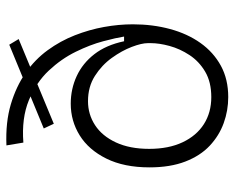

<svg xmlns="http://www.w3.org/2000/svg" viewBox="-88 -646 747 612"><g transform="rotate(-90 286.0 -340.5)"><path d="M282 13Q239 13 199 -1.5Q159 -16 127 -46Q95 -76 76.5 -124Q58 -172 58 -238Q58 -319 86 -375.5Q114 -432 160 -460.5Q206 -489 261 -489Q308 -489 349 -470Q390 -451 419 -413.5Q448 -376 460 -319H475Q471 -344 460 -385.5Q449 -427 426.5 -473Q404 -519 366.5 -559Q329 -599 272 -622.5Q215 -646 137 -640L128 -694Q202 -697 259 -680Q316 -663 359 -633Q402 -603 431.5 -562.5Q461 -522 479 -476Q497 -430 505.5 -383Q514 -336 514 -291Q514 -228 499 -172.5Q484 -117 454.5 -75.5Q425 -34 382 -10.5Q339 13 282 13ZM282 -41Q330 -41 363 -60.5Q396 -80 416 -110.5Q436 -141 445 -174Q454 -207 454 -234V-243Q454 -263 442 -294.5Q430 -326 407 -358Q384 -390 349.5 -412Q315 -434 269 -434Q227 -434 192.5 -411.5Q158 -389 137.5 -345Q117 -301 117 -239Q117 -177 138 -132.5Q159 -88 196 -64.5Q233 -41 282 -41ZM182 -575 449 -685 467 -655 197 -543Z"/></g></svg>

Font: Bricolage Grotesque ExtraLight
Style: Regular
Weight: 250
Designer: Mathieu Triay
Foundry: Atelier Triay
Version: Version 1.000;gftools[0.9.30]